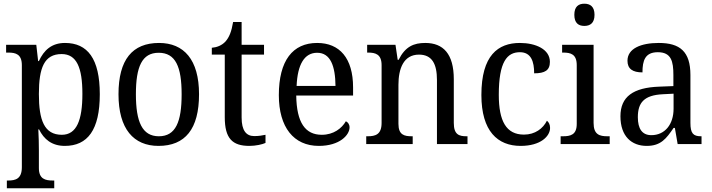

<svg xmlns="http://www.w3.org/2000/svg" viewBox="-20 -778 3848 1037"><path d="M17 239H273V197H265C225 197 190 189 190 130V34C190 2 189 -44 187 -79H191C217 -26 260 10 330 10C453 10 519 -76 519 -269C519 -461 453 -546 331 -546C259 -546 217 -507 190 -448H186L176 -536H13V-494H25C65 -494 98 -485 98 -426V125C98 188 64 197 24 197H17ZM314 -50C219 -50 190 -129 190 -270C190 -412 219 -486 313 -486C394 -486 425 -413 425 -271C425 -129 394 -50 314 -50Z M836 10C980 10 1055 -81 1055 -269C1055 -456 973 -546 839 -546C695 -546 620 -456 620 -269C620 -81 702 10 836 10ZM838 -42C748 -42 714 -120 714 -269C714 -418 747 -493 837 -493C928 -493 961 -418 961 -269C961 -120 929 -42 838 -42Z M1327 10C1361 10 1397 2 1414 -6V-50C1395 -46 1377 -43 1353 -43C1310 -43 1285 -73 1285 -143V-483H1406V-536H1285V-659H1239C1230 -606 1218 -577 1198 -554C1178 -532 1150 -522 1124 -520V-483H1194V-145C1194 -30 1235 10 1327 10Z M1702 10C1815 10 1868 -49 1868 -90C1868 -107 1858 -119 1848 -123C1826 -85 1782 -50 1718 -50C1629 -50 1582 -115 1580 -262H1887V-306C1887 -464 1814 -546 1693 -546C1561 -546 1486 -451 1486 -264C1486 -91 1566 10 1702 10ZM1792 -314H1582C1587 -430 1624 -493 1693 -493C1765 -493 1791 -421 1792 -314Z M1958 0H2209V-42H2204C2164 -42 2132 -49 2132 -109V-320C2132 -406 2159 -483 2243 -483C2314 -483 2340 -432 2340 -346V0H2505V-42H2500C2459 -42 2431 -51 2431 -114V-350C2431 -487 2374 -546 2277 -546C2215 -546 2169 -527 2133 -455H2128L2116 -536H1963V-494H1968C2008 -494 2041 -485 2041 -426V-114C2041 -51 2007 -42 1966 -42H1958Z M2792 10C2901 10 2951 -43 2951 -87C2951 -105 2944 -118 2934 -126C2913 -84 2870 -51 2810 -51C2714 -51 2674 -124 2674 -266C2674 -445 2719 -496 2788 -496C2849 -496 2865 -445 2865 -382C2923 -382 2950 -398 2950 -444C2950 -512 2873 -546 2788 -546C2670 -546 2580 -479 2580 -265C2580 -69 2668 10 2792 10Z M3136 -638C3167 -638 3191 -653 3191 -698C3191 -743 3167 -758 3136 -758C3105 -758 3082 -743 3082 -698C3082 -653 3105 -638 3136 -638ZM3008 0H3273V-42H3261C3218 -42 3186 -51 3186 -114V-536H3016V-494H3022C3063 -494 3095 -485 3095 -426V-109C3095 -50 3062 -42 3020 -42H3008Z M3473 10C3550 10 3579 -30 3618 -87H3625L3640 0H3769V-42H3766C3724 -42 3709 -58 3709 -114V-373C3709 -500 3652 -546 3538 -546C3442 -546 3369 -516 3369 -450C3369 -406 3397 -387 3450 -387C3450 -451 3464 -496 3533 -496C3606 -496 3617 -446 3617 -373V-313L3541 -310C3400 -305 3331 -256 3331 -150C3331 -41 3392 10 3473 10ZM3498 -48C3448 -48 3425 -83 3425 -145C3425 -223 3458 -264 3560 -269L3618 -272V-191C3618 -106 3571 -48 3498 -48Z"/></svg>

Font: Noto Serif Ethiopic SmCn
Style: Regular
Weight: 400
Width: 4
Designer: Monotype Design Team
Foundry: Monotype Imaging Inc.
Version: Version 2.102